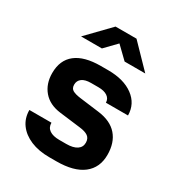

<svg xmlns="http://www.w3.org/2000/svg" viewBox="-186 -909 972 1043"><g transform="rotate(30 300.0 -387.5)"><path d="M277.2 9.7Q210.2 9.7 160.3 -11.3Q110.5 -32.4 82.9 -70Q55.3 -107.6 55.3 -158.6H193.7Q193.7 -129.1 215.6 -114Q237.5 -98.9 277.2 -98.9H321.2Q363.5 -98.9 386.8 -114.1Q410 -129.3 410 -157.4Q410 -184.1 392.3 -196.8Q374.6 -209.6 338.2 -213.6L208.3 -229.7Q137.9 -238.5 100.1 -283Q62.3 -327.4 62.3 -394.7Q62.3 -476 115.6 -517.8Q168.9 -559.7 272.1 -559.7H318.6Q416.4 -559.7 475 -516.4Q533.6 -473.1 534.2 -400.6H395.6Q395.3 -425.3 374.9 -439.2Q354.5 -453.1 318.6 -453.1H272.1Q235.4 -453.1 216.2 -438.9Q197 -424.7 197 -399.8Q197 -376 213.9 -366.6Q230.8 -357.3 261.9 -353.3L385.2 -337.5Q464.5 -327.5 504.6 -281.4Q544.7 -235.3 544.7 -159.1Q544.7 -78.7 487.9 -34.5Q431 9.7 321.2 9.7ZM98.6 -645 234.2 -785H365.6L501.4 -645H371.8L298.3 -716.2L229.3 -645Z"/></g></svg>

Font: JetBrains Mono
Style: Regular
Weight: 400
Monospace: yes
Designer: Philipp Nurullin, Konstantin Bulenkov
Foundry: JetBrains
Version: Version 2.305